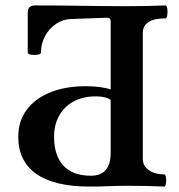

<svg xmlns="http://www.w3.org/2000/svg" viewBox="-20 -686 660 709"><path d="M47.4 -181.2Q47.4 -238.3 78.4 -280.3Q109.4 -322.3 165.8 -345Q222.2 -367.7 296.9 -367.7Q353.5 -367.7 396 -354L388.7 -347.7V-607.4Q388.7 -614.7 385.5 -617.7Q382.3 -620.6 374.5 -620.6L240.2 -615.7Q212.9 -614.7 187.7 -598.4Q162.6 -582 147 -554Q131.3 -525.9 131.3 -491.7Q131.3 -486.3 119.1 -484.1Q106.9 -481.9 94.7 -484.1Q82.5 -486.3 82.5 -491.7V-641.1Q82.5 -653.8 89.6 -659.9Q96.7 -666 110.4 -666Q195.3 -666 279.3 -664.6Q321.3 -664.1 363.8 -663.6Q406.2 -663.1 448.2 -663.1Q519.5 -663.1 591.3 -666Q595.7 -666 597.7 -654.1Q599.6 -642.1 597.7 -630.1Q595.7 -618.2 591.3 -618.2Q549.3 -618.2 528.3 -604.5Q507.3 -590.8 507.3 -564V-99.1Q507.3 -73.7 529.3 -57.9Q551.3 -42 586.4 -42Q590.8 -42 592.8 -30.8Q594.7 -19.5 592.8 -8.3Q590.8 2.9 586.4 2.9Q517.6 0 448.2 0Q431.2 0 413.6 0.5Q396 1 378.9 1.5Q361.8 2.4 344.5 2.7Q327.1 2.9 309.6 2.9Q180.7 2.9 114 -43.9Q47.4 -90.8 47.4 -181.2ZM388.7 -122.1V-333L395 -310.5Q388.2 -320.3 372.3 -325.2Q356.4 -330.1 332.5 -330.1Q286.6 -330.1 252.2 -311.5Q217.8 -293 198.7 -259.3Q179.7 -225.6 179.7 -181.2Q179.7 -110.8 214.4 -74Q249 -37.1 315.4 -37.1Q352.1 -37.1 370.4 -58.3Q388.7 -79.6 388.7 -122.1Z"/></svg>

Font: Junicode Two Beta VF
Style: Regular
Weight: 400
Designer: Peter S. Baker
Foundry: Briery Creek Software
Version: Version 1.031 beta; ttfautohint (v1.8.1.43-b0c9)